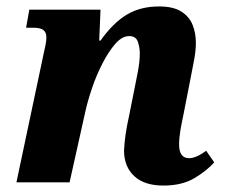

<svg xmlns="http://www.w3.org/2000/svg" viewBox="-20 -566 701 596"><path d="M487 10Q428 10 396.5 -19.5Q365 -49 365 -99Q366 -120 369.5 -146Q373 -172 381 -208L397 -288Q401 -307 407.5 -341Q414 -375 414 -400Q414 -418 408 -436Q402 -454 381 -454Q359 -454 338 -430Q317 -406 298 -369Q279 -332 265.5 -292Q252 -252 245 -220L196 0H31L115 -397Q118 -410 121 -424.5Q124 -439 124 -450Q124 -465 115 -472.5Q106 -480 82 -480H61L71 -536H292L288 -440H292Q331 -495 373.5 -520.5Q416 -546 474 -546Q518 -546 543 -530Q568 -514 578 -488.5Q588 -463 588 -433Q588 -407 581.5 -374.5Q575 -342 570 -315L550 -213Q544 -185 540 -161.5Q536 -138 536 -117Q536 -75 567 -75Q589 -75 620 -98L645 -62Q622 -36 583.5 -13Q545 10 487 10Z"/></svg>

Font: Noto Serif SemiCondensed ExtraBold
Style: Italic
Weight: 800
Width: 4
Italic angle: -12°
Designer: Monotype Design Team
Foundry: Monotype Imaging Inc.
Version: Version 2.014; ttfautohint (v1.8.4.7-5d5b)